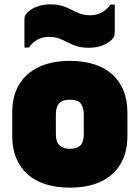

<svg xmlns="http://www.w3.org/2000/svg" viewBox="-20 -843 640 880"><path d="M300 -564Q362 -564 411 -548.5Q460 -533 494 -502.5Q528 -472 546 -428Q564 -384 564 -326V-220Q564 -145 532.5 -91.5Q501 -38 442 -10.5Q383 17 300 17Q238 17 189 1.5Q140 -14 106 -44.5Q72 -75 54 -119Q36 -163 36 -220V-326Q36 -403 67.5 -455.5Q99 -508 158.5 -536Q218 -564 300 -564ZM300 -386Q278 -386 264 -379Q250 -372 243 -356.5Q236 -341 236 -317V-229Q236 -211 240 -198Q244 -185 253 -177Q261 -169 272.5 -165Q284 -161 300 -161Q322 -161 336.5 -168Q351 -175 357.5 -190Q364 -205 364 -229V-317Q364 -336 360 -349Q356 -362 348 -371Q340 -379 328.5 -382.5Q317 -386 300 -386ZM394 -773Q422 -773 445.5 -785.5Q469 -798 486 -822H506Q506 -804 506 -781Q506 -758 506 -736.5Q506 -715 506 -700Q506 -692 505 -684Q504 -676 499 -669Q484 -649 454 -636.5Q424 -624 388 -624Q354 -624 331 -631.5Q308 -639 289.5 -649Q271 -659 251 -666.5Q231 -674 204 -674Q176 -674 152.5 -661.5Q129 -649 112 -625H92Q92 -644 92 -668Q92 -692 92 -716Q92 -740 92 -754Q92 -762 93 -766.5Q94 -771 99 -778Q114 -798 144 -810.5Q174 -823 210 -823Q244 -823 267 -815.5Q290 -808 308.5 -798Q327 -788 347 -780.5Q367 -773 394 -773Z"/></svg>

Font: Recursive Black
Style: Regular
Weight: 900
Version: Version 1.085